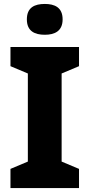

<svg xmlns="http://www.w3.org/2000/svg" viewBox="-20 -952 453 972"><path d="M207 -932C156 -932 116 -915 116 -854C116 -794 156 -776 207 -776C256 -776 297 -794 297 -854C297 -915 256 -932 207 -932ZM380 0V-97L292 -134V-580L380 -617V-714H33V-617L121 -580V-134L33 -97V0Z"/></svg>

Font: Noto Sans Bengali UI ExtraBold
Style: Regular
Weight: 800
Designer: Jelle Bosma - Monotype Design Team
Foundry: Monotype Imaging Inc.
Version: Version 2.003